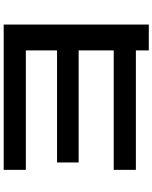

<svg xmlns="http://www.w3.org/2000/svg" viewBox="87 -860 826 1040"><g transform="rotate(-90 500.0 -340.0)"><path d="M747 53V-17H100V-137H747V-327H140V-444H747V-613H100V-733H887V53Z"/></g></svg>

Font: M PLUS 1 Code
Style: Bold
Weight: 700
Designer: Coji Morishita
Foundry: UNDERFOREST DESIGN
Version: Version 1.002